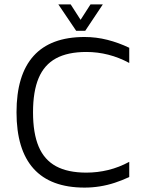

<svg xmlns="http://www.w3.org/2000/svg" viewBox="-20 -844 662 872"><path d="M364 8Q210 8 132.5 -78Q55 -164 55 -334Q55 -504 132.5 -590Q210 -676 364 -676Q417 -676 468 -663Q519 -650 567 -627V-558Q521 -583 472 -595.5Q423 -608 372 -608Q288 -608 234.5 -579Q181 -550 155.5 -489.5Q130 -429 130 -334Q130 -239 155.5 -178.5Q181 -118 234.5 -89Q288 -60 372 -60Q423 -60 472 -72Q521 -84 567 -109V-40Q535 -25 501.5 -14Q468 -3 433.5 2.5Q399 8 364 8ZM326 -704 245 -824H301L346 -754L391 -824H447L367 -704Z"/></svg>

Font: Maven Pro
Style: Regular
Weight: 400
Designer: Joe Prince
Foundry: Joe Prince
Version: Version 2.103